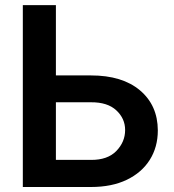

<svg xmlns="http://www.w3.org/2000/svg" viewBox="-20 -748 694 768"><path d="M203.6 -446.3H343.8Q469.2 -446.3 540 -386.5Q610.8 -326.7 611.3 -226.6Q611.3 -159.7 579.1 -108.6Q546.9 -57.6 487.1 -28.8Q427.2 0 343.8 0H71.3V-727.5H203.6ZM203.6 -338.9V-108.4H343.8Q410.2 -107.9 445.3 -144Q480.5 -180.2 480.5 -228Q480.5 -273.9 445.3 -306.6Q410.2 -339.4 343.8 -338.9Z"/></svg>

Font: Inter Semi Bold
Style: Regular
Weight: 600
Designer: Rasmus Andersson
Foundry: rsms
Version: Version 4.000;git-e0f93cc